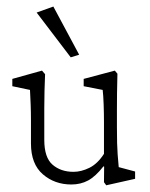

<svg xmlns="http://www.w3.org/2000/svg" viewBox="-20 -550 451 578"><path d="M337.4 -46.9 386.7 -33.7V-11.7L299.8 7.8L293 -1.5L293.5 -48.3L291.5 -49.3Q267.6 -18.6 245.1 -6.6Q222.7 5.4 194.8 5.4Q144.5 5.4 108.9 -25.4Q73.2 -56.2 73.2 -118.2V-187Q73.2 -212.4 72.3 -235.4Q71.3 -258.3 70.3 -279.3L17.1 -290.5V-312.5L106.4 -337.4L115.7 -326.7Q114.7 -301.3 114 -276.9Q113.3 -252.4 113.3 -224.1V-128.9Q113.3 -75.7 138.2 -54.2Q163.1 -32.7 201.2 -32.7Q224.6 -32.7 249.3 -44.9Q273.9 -57.1 293 -86.9V-183.1Q293 -208.5 292 -236.1Q291 -263.7 289.1 -279.3L231.9 -290.5V-312.5L325.7 -337.4L333.5 -328.1Q332.5 -290.5 332.3 -269.8Q332 -249 332 -220.2V-167.5Q332 -112.3 334.2 -85Q336.4 -57.6 337.4 -46.9ZM192.9 -377.4 90.3 -512.2 140.6 -530.3 218.3 -385.3Z"/></svg>

Font: Lateef ExtraLight
Style: Regular
Weight: 200
Designer: SIL International
Foundry: SIL International
Version: Version 4.200